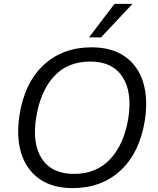

<svg xmlns="http://www.w3.org/2000/svg" viewBox="-20 -957 812 986"><path d="M80 -365Q106 -532 204 -623Q302 -714 450 -714Q555 -714 622 -666.5Q689 -619 715 -535Q741 -451 724 -340Q698 -174 600 -82.5Q502 9 353 9Q249 9 182 -38.5Q115 -86 89 -170Q63 -254 80 -365ZM166 -355Q144 -220 195 -142Q246 -64 360 -64Q475 -64 546 -140Q617 -216 639 -350Q660 -485 608.5 -563Q557 -641 444 -641Q328 -641 258 -565.5Q188 -490 166 -355ZM437 -765 568 -937H660L499 -765Z"/></svg>

Font: Mulish
Style: Italic
Weight: 400
Italic angle: -9°
Designer: Vernon Adams
Foundry: Vernon Adams
Version: Version 3.603; ttfautohint (v1.8.3)